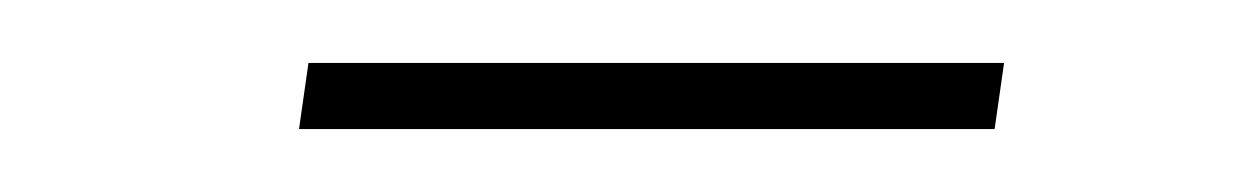

<svg xmlns="http://www.w3.org/2000/svg" viewBox="-20 -343 400 61"><path d="M75 -302 78 -323H299L296 -302Z"/></svg>

Font: Fira Sans Condensed Thin
Style: Italic
Weight: 250
Width: 3
Italic angle: -8°
Designer: Carrois Corporate & Edenspiekermann AG
Foundry: Carrois Corporate GbR & Edenspiekermann AG
Version: Version 4.203